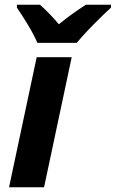

<svg xmlns="http://www.w3.org/2000/svg" viewBox="-20 -786 486 806"><path d="M18 0 134 -546H281L165 0ZM137 -606Q122 -641 96.5 -683Q71 -725 51 -754V-766H148Q165 -751 187.5 -728Q210 -705 227 -684Q256 -708 283.5 -727.5Q311 -747 340 -766H446V-754Q426 -736 399 -709.5Q372 -683 346 -655.5Q320 -628 302 -606Z"/></svg>

Font: Noto IKEA Latin
Style: Bold Italic
Weight: 700
Italic angle: -12°
Designer: Monotype Design Team
Foundry: Monotype Imaging Inc.
Version: Version 1.0